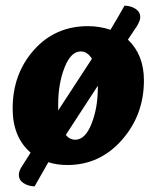

<svg xmlns="http://www.w3.org/2000/svg" viewBox="-20 -577 557 683"><path d="M220 10Q182 10 152 0L103 86Q79 85 63 74Q47 63 47 45Q47 31 59 13L89 -34Q25 -89 25 -191Q25 -314 100.5 -399Q176 -484 293 -484Q334 -484 373 -471Q403 -521 423 -557Q447 -556 463 -545Q479 -534 479 -516Q479 -504 467 -484L435 -436Q492 -382 492 -291Q492 -168 413.5 -79Q335 10 220 10ZM267 -394Q232 -394 209.5 -336.5Q187 -279 187 -206V-184L307 -368Q291 -394 267 -394ZM248 -80Q283 -80 305.5 -136.5Q328 -193 328 -265V-272L214 -97Q228 -80 248 -80Z"/></svg>

Font: Overlock Black
Style: Italic
Weight: 900
Designer: Dario Muhafara
Foundry: Dario Manuel Muhafara
Version: Version 1.002